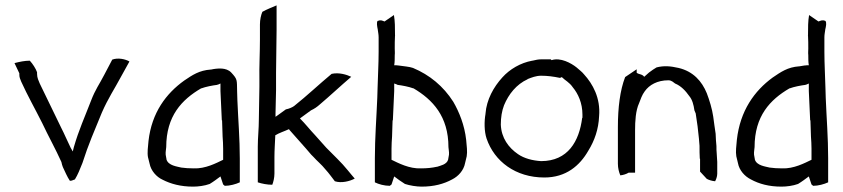

<svg xmlns="http://www.w3.org/2000/svg" viewBox="-20 -681 3139 715"><path d="M34 -446 52 -408V-403C52 -393 55 -387 59 -377C82 -326 111 -275 137 -223C160 -174 187 -126 209 -77V-76C210 -70 212 -65 214 -59C222 -42 230 -23 240 -8C244 -7 250 -9 259 -13C269 -29 278 -51 287 -74C309 -143 332 -195 359 -261C383 -316 406 -349 431 -396L462 -452C447 -461 419 -467 398 -459L368 -402C350 -367 335 -348 319 -306C296 -246 273 -196 255 -133L251 -117L243 -131C231 -155 220 -182 208 -205C181 -259 155 -316 128 -370C124 -380 118 -391 118 -406V-412C113 -426 102 -443 91 -455C72 -455 53 -451 34 -446ZM287 -74Z M531 -96C533 -87 535 -80 537 -72C542 -45 563 -22 585 -12C616 4 653 14 699 14C718 14 742 11 761 4C767 0 777 -6 782 -10L801 -24L811 6C811 6 814 8 817 11C836 11 858 5 873 -2V-90C873 -164 867 -235 864 -308L863 -341C862 -384 865 -385 841 -411C822 -431 789 -425 784 -425C779 -425 773 -423 766 -422H765C722 -419 697 -402 666 -381C599 -333 545 -262 533 -156C531 -135 528 -112 531 -96ZM597 -105C596 -116 599 -127 599 -133C599 -249 657 -310 729 -352H730C746 -358 772 -363 789 -365L790 -366H792L801 -370V-342C803 -304 804 -270 806 -233H807C807 -218 809 -188 809 -172C810 -158 811 -143 811 -127V-86C786 -74 745 -52 701 -54C685 -54 668 -55 655 -57C640 -61 607 -64 600 -87V-88C599 -94 598 -100 597 -105ZM701 -47ZM782 -16ZM800 -342H801ZM810 -108H811Z M940 -2C955 3 975 7 994 7C998 -3 1002 -19 1002 -35V-96C1002 -122 1004 -148 1005 -173V-177C1019 -186 1039 -192 1056 -200L1059 -196C1085 -166 1113 -136 1139 -105L1147 -97C1160 -82 1178 -68 1192 -50C1205 -36 1216 -20 1227 -6C1251 2 1283 -6 1301 -16C1294 -25 1284 -35 1275 -47C1252 -76 1221 -104 1195 -131L1153 -178C1133 -199 1118 -219 1097 -240L1138 -270C1151 -276 1161 -283 1171 -292C1210 -325 1247 -360 1288 -395C1271 -403 1243 -412 1215 -406C1168 -367 1124 -325 1075 -286C1068 -281 1056 -276 1046 -274H1045C1036 -267 1025 -260 1016 -253L1006 -246V-258C1006 -286 1008 -316 1008 -345V-410C1008 -464 1010 -515 1010 -569V-661C994 -654 975 -647 957 -637C952 -625 948 -608 948 -590V-534C948 -483 945 -434 946 -383V-358C946 -318 944 -278 944 -238C944 -201 940 -169 940 -135ZM1139 -105ZM1192 -50Z M1376 -2C1390 5 1411 11 1432 11C1433 10 1436 7 1438 6L1448 -24L1467 -10C1473 -6 1480 -1 1488 4C1506 10 1531 14 1550 14C1596 14 1633 4 1664 -13C1686 -24 1707 -46 1712 -74C1714 -82 1716 -90 1718 -99C1721 -116 1718 -138 1716 -160C1710 -215 1690 -264 1668 -302C1631 -360 1580 -402 1518 -428C1504 -433 1484 -434 1465 -437C1462 -437 1458 -438 1455 -438H1448C1450 -449 1450 -463 1450 -476C1451 -483 1450 -492 1450 -500C1450 -516 1450 -533 1451 -549C1451 -578 1451 -601 1447 -625L1412 -601C1403 -604 1399 -608 1386 -603C1382 -597 1384 -584 1387 -570V-569C1388 -560 1390 -553 1390 -542V-488C1390 -443 1387 -394 1386 -351L1385 -317C1382 -242 1376 -168 1376 -92ZM1438 -86V-127C1438 -143 1439 -158 1440 -172C1440 -189 1442 -218 1442 -233H1443C1445 -270 1446 -304 1448 -342V-370C1452 -368 1453 -369 1459 -366L1460 -365C1477 -363 1503 -358 1519 -352H1520C1591 -310 1650 -248 1650 -133C1650 -127 1653 -116 1652 -105C1651 -100 1650 -94 1649 -88V-87C1644 -68 1619 -64 1608 -60H1607C1589 -56 1570 -54 1548 -54C1504 -52 1463 -74 1438 -86ZM1438 -108H1439ZM1448 -342H1449ZM1451 -549H1452V-548ZM1467 -16ZM1548 -47ZM1718 -102Z M1788 -257C1783 -229 1783 -192 1792 -165C1821 -80 1900 -20 2007 -20C2088 -20 2139 -64 2171 -120C2194 -157 2209 -200 2211 -248C2217 -316 2187 -369 2155 -404C2147 -414 2138 -420 2127 -430C2107 -446 2067 -468 2034 -457L2031 -460H1995C1985 -460 1975 -458 1963 -455H1962C1918 -447 1878 -423 1851 -393C1818 -357 1792 -310 1788 -258ZM1845 -217C1845 -244 1849 -268 1857 -289C1874 -330 1903 -367 1945 -386V-387H1946C1959 -392 1976 -399 1995 -399C2019 -399 2041 -396 2065 -391C2067 -391 2070 -393 2072 -394C2085 -381 2100 -375 2113 -356C2133 -332 2149 -297 2149 -254V-242H2148C2137 -155 2095 -81 1995 -81C1963 -83 1932 -91 1909 -107C1874 -131 1847 -167 1845 -217Z M2281 -71C2281 -55 2285 -40 2290 -28C2301 -29 2313 -33 2321 -38H2345V-197C2345 -229 2347 -269 2360 -297C2365 -310 2371 -328 2381 -341C2398 -365 2428 -382 2469 -382C2482 -382 2489 -373 2494 -370C2516 -361 2533 -343 2547 -323C2558 -310 2563 -291 2566 -270L2571 -258V-257C2576 -227 2580 -195 2583 -163V-162L2585 -138C2585 -121 2585 -106 2586 -90H2587V-42L2612 -15C2619 -11 2631 -7 2643 -6C2646 -11 2651 -23 2651 -34V-78C2651 -89 2649 -98 2649 -110C2648 -119 2648 -127 2648 -137C2646 -152 2646 -166 2645 -183C2642 -201 2639 -226 2636 -247C2632 -275 2622 -308 2612 -334C2594 -378 2562 -415 2507 -428C2476 -435 2453 -437 2425 -430C2416 -425 2408 -419 2397 -411L2379 -395C2371 -406 2360 -403 2351 -410V-423L2308 -394C2289 -345 2281 -280 2281 -208ZM2360 -297Z M2722 -99C2724 -90 2726 -82 2728 -74C2733 -46 2754 -24 2776 -13C2807 4 2844 14 2890 14C2909 14 2933 11 2952 4C2958 0 2968 -6 2973 -10L2992 -24L3002 6C3002 6 3005 8 3008 11C3027 11 3049 5 3064 -2V-92C3064 -168 3058 -242 3055 -317L3054 -351C3053 -394 3050 -443 3050 -488V-542C3050 -553 3052 -560 3053 -569V-570C3056 -583 3059 -596 3054 -603C3042 -608 3037 -604 3028 -601L2993 -625C2989 -603 2989 -578 2989 -549C2990 -533 2990 -516 2990 -500C2990 -492 2989 -483 2990 -476C2990 -463 2990 -449 2992 -438H2985C2982 -438 2981 -437 2975 -437C2970 -436 2963 -435 2957 -434H2956C2913 -431 2888 -413 2857 -392C2790 -343 2736 -269 2724 -160C2722 -138 2719 -116 2722 -99ZM2788 -105C2787 -116 2790 -127 2790 -133C2790 -249 2848 -310 2920 -352H2921C2937 -358 2963 -363 2980 -365L2981 -366H2983L2992 -370V-342C2994 -304 2995 -270 2997 -233H2998C2998 -218 3000 -188 3000 -172C3001 -158 3002 -143 3002 -127V-86C2977 -74 2936 -52 2892 -54C2876 -54 2859 -55 2846 -57C2831 -61 2798 -64 2791 -87V-88C2790 -94 2789 -100 2788 -105ZM2892 -47ZM2973 -16ZM2988 -548V-549H2989ZM2991 -342H2992ZM3001 -108H3002Z"/></svg>

Font: SolarCharger
Style: 350
Weight: 300
Designer: Mew Too
Foundry: Cannot Into Space Fonts/KineticPlasma Fonts
Version: Version 1.100